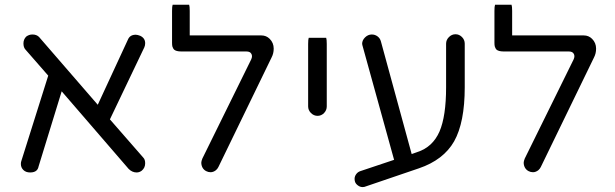

<svg xmlns="http://www.w3.org/2000/svg" viewBox="-20 -717 2545 795"><path d="M581.1 -41Q581.1 -56.6 573.2 -64.5L435.1 -222.7L577.6 -521Q581.1 -528.8 581.1 -538.1Q581.1 -559.1 560.5 -568.8Q549.3 -573.2 542 -573.2Q517.6 -573.2 509.3 -552.2L384.8 -283.2Q142.1 -563.5 141.6 -564Q131.3 -574.2 114.3 -574.2Q100.1 -574.2 88.4 -565.4Q77.1 -553.7 77.1 -537.4Q77.1 -521 85 -512.2L179.7 -403.8L68.8 -51.8Q66.4 -46.4 66.4 -38.1Q66.4 -23.4 76.7 -13.2Q86.9 -2.9 105 -2.9Q123 -2.9 131.8 -11.7Q137.7 -17.6 139.6 -27.3L235.4 -338.9L512.7 -17.6Q527.3 -2.9 545.9 -2.9Q557.1 -2.9 566.9 -10.3Q581.1 -22 581.1 -41Z M694.8 -697.3Q692.4 -690.9 692.4 -671.9V-540Q692.4 -529.8 693.8 -524.4Q696.8 -515.6 700.7 -511.7Q709.5 -503.9 730.5 -503.9H1000Q1016.1 -503.9 1021 -493.7Q1023.4 -489.7 1023.4 -483.9Q1023.4 -478 1020 -470.7L817.9 -60.5Q813.5 -49.3 813.5 -43.5Q813.5 -32.2 818.8 -22.5Q824.2 -13.2 834 -8.3Q842.3 -3.9 852.1 -3.9Q863.3 -3.9 874 -12.2Q880.4 -17.6 884.3 -25.4L1104.5 -479Q1113.3 -495.6 1113.3 -515.6Q1113.3 -539.6 1096.7 -556.2Q1082.5 -570.3 1062.5 -570.3H765.6V-671.9Q765.6 -690.9 763.2 -697.3Z M1258.3 -560.5Q1255.9 -554.2 1255.9 -535.2V-276.4Q1255.9 -260.7 1267.6 -249Q1279.3 -237.3 1294.9 -237.3Q1310.5 -237.3 1321.8 -249Q1333 -260.7 1333 -276.4V-535.2Q1333 -554.2 1330.6 -560.5Z M1827.1 -536.1V-355.5Q1827.1 -235.8 1799.8 -172.4Q1771.5 -107.9 1708 -87.4L1684.6 -79.1L1557.1 -545.9Q1553.7 -558.6 1543.2 -566.4Q1532.7 -574.2 1519.5 -574.2Q1503.9 -574.2 1491.7 -562.3Q1479.5 -550.3 1479.5 -535.6L1480.5 -529.8L1611.8 -55.2L1471.7 -8.3Q1461.4 -4.9 1454.8 4.2Q1448.2 13.2 1448.2 23.4Q1448.2 30.3 1450.2 36.1Q1453.1 44.4 1462.2 51Q1471.2 57.6 1481.4 57.6Q1488.8 57.6 1493.7 55.2L1714.4 -20Q1816.4 -54.7 1860.4 -131.8Q1904.3 -210 1904.3 -355.5V-536.1Q1904.3 -552.2 1892.8 -563.7Q1881.3 -575.2 1866 -575.2Q1850.6 -575.2 1838.9 -563.5Q1827.1 -551.8 1827.1 -536.1Z M2029.8 -697.3Q2027.3 -690.9 2027.3 -671.9V-540Q2027.3 -529.8 2028.8 -524.4Q2031.7 -515.6 2035.6 -511.7Q2044.4 -503.9 2065.4 -503.9H2335Q2351.1 -503.9 2356 -493.7Q2358.4 -489.7 2358.4 -483.9Q2358.4 -478 2355 -470.7L2152.8 -60.5Q2148.4 -49.3 2148.4 -43.5Q2148.4 -32.2 2153.8 -22.5Q2159.2 -13.2 2168.9 -8.3Q2177.2 -3.9 2187 -3.9Q2198.2 -3.9 2209 -12.2Q2215.3 -17.6 2219.2 -25.4L2439.5 -479Q2448.2 -495.6 2448.2 -515.6Q2448.2 -539.6 2431.6 -556.2Q2417.5 -570.3 2397.5 -570.3H2100.6V-671.9Q2100.6 -690.9 2098.1 -697.3Z"/></svg>

Font: YuPearl-Light
Style: Light
Weight: 300
Designer: Max Yao
Foundry: Max-Everyday
Version: Version 1.011; ttfautohint (v1.8.3)